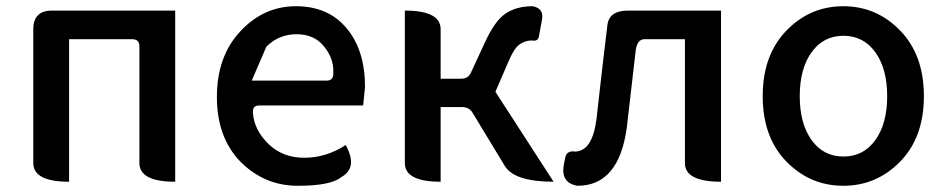

<svg xmlns="http://www.w3.org/2000/svg" viewBox="-20 -584 3037 617"><path d="M202 0Q87 0 87 -60V-490Q87 -550 147 -550H543V0Q428 0 428 -60V-435Q428 -458 405 -458H202V0Z M1091 -118Q1131 -45 1077 -15Q1044 13 937 13Q830 13 753 -64Q677 -142 677 -272Q677 -403 752 -483Q827 -564 931 -564Q1035 -564 1094 -493Q1153 -423 1153 -304L1147 -245H812Q790 -245 793 -219Q797 -167 842 -122Q888 -77 958 -77Q1028 -77 1091 -118ZM789 -325H1030Q1053 -325 1051 -352Q1053 -396 1021 -435Q990 -474 933 -474Q876 -474 836 -434Z M1396 0Q1281 0 1281 -60V-550Q1396 -550 1396 -490V-331H1462Q1485 -331 1494 -352L1538 -447Q1570 -517 1604 -540Q1639 -564 1692 -564Q1728 -557 1722 -522L1712 -468Q1709 -450 1690 -454Q1666 -454 1648 -440Q1631 -427 1613 -384L1572 -289L1759 0Q1633 0 1602 -51L1499 -221Q1488 -240 1465 -240H1396V0Z M1836 13Q1781 4 1792 -55L1796 -76Q1801 -101 1827 -97Q1884 -97 1897 -203Q1904 -263 1917 -379Q1931 -496 1932 -504Q1938 -550 1998 -550H2297V0Q2181 0 2181 -60V-458H2051Q2028 -458 2023 -423Q2002 -239 1994 -172Q1968 13 1836 13Z M2873 -65Q2797 13 2690 13Q2583 13 2507 -65Q2431 -143 2431 -275Q2431 -407 2507 -485.5Q2583 -564 2690 -564Q2797 -564 2873 -485.5Q2949 -407 2949 -275Q2949 -143 2873 -65ZM2550 -275Q2550 -187 2588 -134Q2626 -81 2690.5 -81Q2755 -81 2793 -134Q2831 -187 2831 -275Q2831 -363 2793 -416Q2755 -469 2690.5 -469Q2626 -469 2588 -416Q2550 -363 2550 -275Z"/></svg>

Font: Swei Half Moon CJK TC
Style: Medium
Weight: 500
Version: Version 2.125